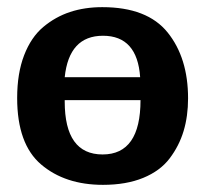

<svg xmlns="http://www.w3.org/2000/svg" viewBox="-20 -507 585 537"><path d="M28 -233Q28 -302 47.5 -352.5Q67 -403 101 -431.5Q135 -460 176 -473.5Q217 -487 266 -487Q392 -487 449 -416Q506 -345 506 -232Q506 -182 493.5 -140.5Q481 -99 454.5 -64Q428 -29 380.5 -9.5Q333 10 268 10Q162 10 95 -47Q28 -104 28 -233ZM161 -223Q161 -75 267 -75Q373 -75 373 -227H161ZM161 -291H372Q364 -407 268 -407Q173 -407 161 -291Z"/></svg>

Font: Coval
Style: ExtraBold
Weight: 800
Foundry: Context Ltd
Version: Version 001.000